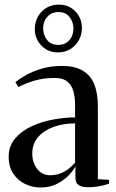

<svg xmlns="http://www.w3.org/2000/svg" viewBox="-20 -802 503 830"><path d="M155 8.5Q120 8.5 88.8 -6.5Q57.5 -21.5 37.5 -51Q17.5 -80.5 17.5 -124.5Q17.5 -170.5 45 -203Q72.5 -235.5 116 -255.8Q159.5 -276 209.5 -285.2Q259.5 -294.5 304.5 -294.5V-348.5Q304.5 -382.5 296.8 -409Q289 -435.5 270 -450.2Q251 -465 216 -465Q168 -465 128.2 -453.2Q88.5 -441.5 60 -425.5L46.5 -446.5Q65 -462 94.2 -478.2Q123.5 -494.5 162 -505.8Q200.5 -517 247 -517Q302 -517 336.2 -497.5Q370.5 -478 386.8 -439.2Q403 -400.5 403 -342V-27.5L451.5 -24.5V-8Q441 -4.5 427 -1Q413 2.5 396.5 5Q380 7.5 361.5 7.5Q335 7.5 320.5 -1.5Q306 -10.5 306 -34.5V-83Q297.5 -65.5 277 -44Q256.5 -22.5 226 -7Q195.5 8.5 155 8.5ZM194.5 -44.5Q229 -44.5 255.8 -58.8Q282.5 -73 304.5 -99V-268.5Q253 -268.5 211 -253.2Q169 -238 144.2 -208.8Q119.5 -179.5 119.5 -138Q119.5 -110.5 129.8 -89.2Q140 -68 157.2 -56.2Q174.5 -44.5 194.5 -44.5ZM230 -575.5Q187 -575.5 158.8 -605.2Q130.5 -635 130.5 -675Q130.5 -721 160 -751.5Q189.5 -782 235 -782Q278 -782 306 -752.5Q334 -723 334 -682Q334 -637 304.5 -606.2Q275 -575.5 230 -575.5ZM232 -608Q261.5 -608 279.5 -628Q297.5 -648 297.5 -679Q297.5 -705.5 281.2 -727.8Q265 -750 232 -750Q203.5 -750 185 -729.8Q166.5 -709.5 166.5 -679Q166.5 -652 183 -630Q199.5 -608 232 -608Z"/></svg>

Font: Merriweather 144pt
Style: Regular
Weight: 400
Version: Version 2.100